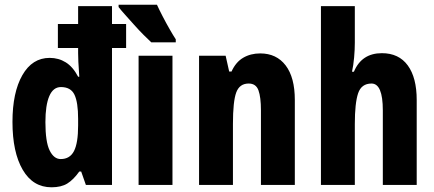

<svg xmlns="http://www.w3.org/2000/svg" viewBox="-20 -786 1846 816"><path d="M199 10Q120 10 76.5 -64.5Q33 -139 33 -268Q33 -393 75 -466.5Q117 -540 191 -540Q229 -540 259.5 -521Q290 -502 312 -460H317Q314 -498 313 -523.5Q312 -549 312 -560V-582H226V-684H312V-760H456V-684H516V-582H456V0H345L325 -57H317Q292 -22 266 -6Q240 10 199 10ZM238 -110Q277 -110 294.5 -144Q312 -178 312 -253V-281Q312 -351 296.5 -383.5Q281 -416 239 -416Q206 -416 189.5 -377.5Q173 -339 173 -267Q173 -183 191 -146.5Q209 -110 238 -110Z M713 0H569V-549H713ZM647 -766Q656 -746 671 -717Q686 -688 701.5 -661Q717 -634 727 -619V-606H623Q610 -618 590.5 -637.5Q571 -657 550.5 -680Q530 -703 512 -723Q494 -743 484 -756V-766Z M1086 -559Q1155 -559 1194 -508Q1233 -457 1233 -361V0H1089V-317Q1089 -373 1078.5 -402Q1068 -431 1037 -431Q998 -431 984 -393Q970 -355 970 -259V0H826V-549H939L954 -482H964Q982 -522 1013.5 -540.5Q1045 -559 1086 -559Z M1488 -604Q1488 -575 1485 -541.5Q1482 -508 1476 -481H1484Q1517 -560 1603 -560Q1675 -560 1713 -508Q1751 -456 1751 -361V0H1607V-317Q1607 -431 1559 -431Q1516 -431 1502 -389.5Q1488 -348 1488 -259V0H1344V-760H1488Z"/></svg>

Font: Noto Sans Telugu ExtraCondensed ExtraBold
Style: Regular
Weight: 800
Width: 2
Designer: Jelle Bosma - Monotype Design Team
Foundry: Monotype Imaging Inc.
Version: Version 2.005; ttfautohint (v1.8.4.7-5d5b)